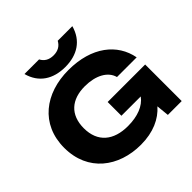

<svg xmlns="http://www.w3.org/2000/svg" viewBox="-239 -1202 1441 1441"><g transform="rotate(-45 482.0 -481.0)"><path d="M492 -152C341 -152 246 -228 246 -375C246 -519 334 -593 474 -593C589 -593 674 -547 694 -471H903C871 -643 720 -766 473 -766C227 -766 38 -626 38 -375C38 -124 227 16 462 16C594 16 691 -30 753 -101L763 0H910V-388H512V-242H717C675 -183 595 -152 492 -152ZM219 -978C251 -857 346 -798 473 -798C600 -798 694 -857 727 -978H572C553 -942 520 -922 473 -922C425 -922 393 -942 374 -978Z"/></g></svg>

Font: Bounded
Style: Bold
Weight: 700
Designer: Vlad Churkin
Version: Version 3.0